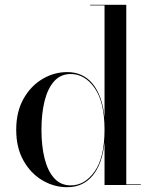

<svg xmlns="http://www.w3.org/2000/svg" viewBox="-20 -770 638 799"><path d="M566 -2.5V0H415V-178Q406 -88.5 366 -39.8Q326 9 259.5 9Q205 9 156.5 -19.5Q108 -48 77.8 -101.5Q47.5 -155 47.5 -230Q47.5 -305 77.8 -358.8Q108 -412.5 156.5 -441.2Q205 -470 259.5 -470Q326 -470 366 -420.8Q406 -371.5 415 -282V-747.5H355V-750H505.5V-2.5ZM415 -230Q415 -345 374 -403.5Q333 -462 274.5 -462Q232.5 -462 205.5 -432Q178.5 -402 165.5 -349.5Q152.5 -297 152.5 -230Q152.5 -163 165.5 -110.8Q178.5 -58.5 205.5 -28.5Q232.5 1.5 274.5 1.5Q333 1.5 374 -56.8Q415 -115 415 -230Z"/></svg>

Font: Bodoni* 72pt
Style: Regular
Weight: 400
Version: Version 2.3